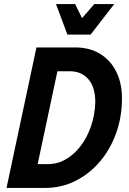

<svg xmlns="http://www.w3.org/2000/svg" viewBox="-20 -923 635 943"><path d="M12 0 159 -690H349Q421 -690 472.5 -658Q524 -626 551.5 -570Q579 -514 579 -440Q579 -348 550 -268Q521 -188 469.5 -128Q418 -68 349.5 -34Q281 0 202 0ZM165 -117H217Q263 -117 304 -141Q345 -165 376.5 -206.5Q408 -248 427 -303Q446 -358 448 -421Q448 -494 414.5 -533.5Q381 -573 323 -573H262ZM255 -903H349L383 -834L443 -903H541L425 -753H311Z"/></svg>

Font: Radio Canada Condensed SemiBold
Style: Italic
Weight: 600
Width: 3
Italic angle: -12°
Designer: Charles Daoud, Etienne Aubert Bonn, Alexandre Saumier Demers, Jacques Le Bailly
Foundry: Radio-Canada
Version: Version 2.104; ttfautohint (v1.8.4.7-5d5b);gftools[0.9.28.de